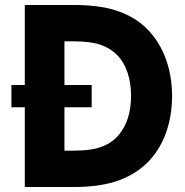

<svg xmlns="http://www.w3.org/2000/svg" viewBox="-20 -751 741 771"><path d="M79.6 -320.3H25.9V-409.7H79.6V-731H275.4Q375.5 -731 442.6 -710Q509.8 -689 557.1 -647.5Q612.8 -597.7 641.8 -525.1Q670.9 -452.6 670.9 -365.7Q670.9 -289.6 648.9 -224.4Q627 -159.2 584 -110.8Q535.6 -56.6 461.4 -28.3Q387.2 0 275.4 0H79.6ZM276.4 -146Q348.1 -146 390.6 -162.6Q433.1 -179.2 459 -211.9Q482.9 -241.2 494.6 -280.3Q506.3 -319.3 506.3 -365.7Q506.3 -417 492.2 -459.5Q478 -502 449.2 -531.2Q422.4 -558.1 382.8 -571.5Q343.3 -585 276.4 -585H238.8V-409.7H348.1V-320.3H238.8V-146Z"/></svg>

Font: Glacial Indifference
Style: Bold
Weight: 700
Designer: Alfredo Marco Pradil
Foundry: Alfredo Marco Pradil
Version: Version 1.312